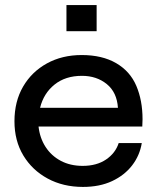

<svg xmlns="http://www.w3.org/2000/svg" viewBox="-20 -726 619 757"><path d="M448 -162H539Q531 -113 501 -74Q471 -35 422 -12Q373 11 307 11Q229 11 168 -22Q107 -55 72 -113Q37 -171 37 -248Q37 -326 71 -384.5Q105 -443 165 -476Q225 -509 302 -509Q383 -509 438 -477Q493 -445 517.5 -387.5Q542 -330 542 -256Q542 -242 541 -227H132Q137 -182 159.5 -147Q182 -112 219.5 -92Q257 -72 306 -72Q361 -72 398 -97Q435 -122 448 -162ZM303 -427Q238 -427 195 -392.5Q152 -358 138 -301H445Q441 -362 401 -394.5Q361 -427 303 -427ZM361 -706V-603H242V-706Z"/></svg>

Font: Syne Med Modified
Style: Regular
Weight: 500
Designer: Lucas Descroix
Foundry: Bonjour Monde
Version: Version 2.200